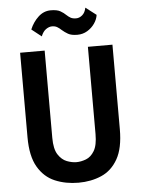

<svg xmlns="http://www.w3.org/2000/svg" viewBox="-61 -953 742 1013"><g transform="rotate(-5 310.5 -446.5)"><path d="M314 13Q245.5 13 189.2 -10.8Q133 -34.5 99.5 -91.8Q66 -149 66 -249V-697H196V-235Q196 -176 215.2 -146.2Q234.5 -116.5 261.5 -106.2Q288.5 -96 312 -96Q336.5 -96 362.8 -106Q389 -116 407 -145.8Q425 -175.5 425 -235V-697H555V-249Q555 -149 522.5 -91.8Q490 -34.5 435.2 -10.8Q380.5 13 314 13ZM375.5 -765Q344 -765 326.5 -775Q309 -785 295.5 -797Q284.5 -807.5 273.2 -814.2Q262 -821 245.5 -821Q230 -821 213.8 -809.8Q197.5 -798.5 187.5 -773L135.5 -814Q151.5 -852.5 180.2 -879.2Q209 -906 246.5 -906Q279.5 -906 297 -896Q314.5 -886 326.5 -874Q336.5 -864.5 347.5 -858.2Q358.5 -852 376.5 -852Q394 -852 409.2 -865Q424.5 -878 429.5 -904L485.5 -861Q482.5 -837.5 467.2 -815.5Q452 -793.5 428.2 -779.2Q404.5 -765 375.5 -765Z"/></g></svg>

Font: Alatsi
Style: Regular
Weight: 400
Designer: Spyros Zevelakis, Eben Sorkin
Foundry: www.sorkintype.com
Version: Version 1.008; ttfautohint (v1.8.4.7-5d5b)